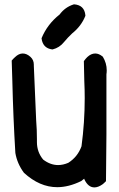

<svg xmlns="http://www.w3.org/2000/svg" viewBox="-20 -835 540 873"><path d="M308.6 -683.6Q289.1 -665.5 270.5 -643.1Q250.5 -618.2 219.7 -610.4H218.3H216.8Q185.5 -614.7 174.3 -640.1Q170.4 -648.4 168.9 -661.1Q195.3 -725.1 251 -769Q275.9 -802.7 314.9 -814.9L316.4 -815.4Q363.8 -812 368.2 -765.6V-763.7L367.7 -761.7Q349.1 -715.8 308.6 -683.6ZM147.9 -201.7V-189Q147.9 -143.6 176.3 -109.4Q209 -84.5 244.1 -84.5Q266.6 -84.5 290.5 -94.7Q333 -121.6 350.6 -169.9Q365.2 -278.3 365.2 -388.7Q365.2 -427.2 363.3 -466.3L361.3 -557.1Q369.1 -567.9 376.5 -575.2Q394 -591.8 413.1 -591.8Q429.7 -591.8 446.3 -578.1L447.3 -577.6Q465.3 -547.9 465.3 -515.1Q465.3 -505.9 463.9 -496.6V-223.6L461.9 -11.2Q449.7 1 445.8 3.4Q426.3 17.1 409.2 17.1Q381.3 17.1 364.3 -18.1L362.8 -22.5Q356 -17.6 349.1 -11.7Q292.5 16.1 240.2 16.1Q160.2 16.1 88.9 -49.3Q58.1 -90.8 49.8 -139.6Q40 -303.2 36.1 -466.3Q34.2 -511.7 33.2 -559.6Q41 -568.8 48.3 -575.2Q65.4 -591.8 83.5 -591.8Q101.6 -591.8 118.7 -576.2Q133.8 -562.5 133.8 -541Q133.8 -538.6 133.8 -536.1Q139.6 -411.1 144.5 -286.6Q147.9 -245.6 147.9 -201.7Z"/></svg>

Font: Bakudai
Style: Bold
Weight: 700
Version: Version 1.48